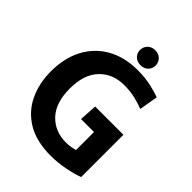

<svg xmlns="http://www.w3.org/2000/svg" viewBox="-253 -1037 1182 1182"><g transform="rotate(45 338.5 -445.5)"><path d="M400 12Q275 12 194 -37Q113 -86 73.5 -169.5Q34 -253 34 -357Q34 -473 79.5 -559Q125 -645 209 -692.5Q293 -740 408 -740Q472 -740 524.5 -728Q577 -716 608 -704L587 -582Q553 -595 510.5 -605.5Q468 -616 413 -616Q315 -616 253 -551.5Q191 -487 191 -364Q191 -240 252 -176Q313 -112 409 -112Q430 -112 450.5 -115.5Q471 -119 486 -123V-280H373L380 -396H626V-28Q587 -13 525 -0.5Q463 12 400 12ZM397 -773Q367 -773 348 -791.5Q329 -810 329 -838Q329 -865 348 -884Q367 -903 397 -903Q427 -903 446 -884Q465 -865 465 -838Q465 -810 446 -791.5Q427 -773 397 -773Z"/></g></svg>

Font: Murecho SemiBold
Style: Regular
Weight: 600
Designer: Neil Summerour
Foundry: Positype
Version: Version 1.010; ttfautohint (v1.8.3)